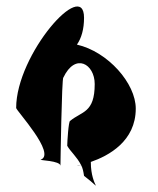

<svg xmlns="http://www.w3.org/2000/svg" viewBox="-20 -666 489 594"><path d="M30 -332C30 -324 155 -190 106 -172C99 -170 167 -169 167 -153C167 -153 171 -428 176 -426C213 -504 273 -468 273 -406C273 -316 233 -322 197 -292C192 -292 188 -226 188 -215C198 -197 218 -181 231 -155C233 -155 235 -156 237 -157C235 -156 233 -156 231 -155C236 -146 238 -135 240 -122C307 -71 261 -84 261 -164V-165C316 -184 400 -229 400 -330C400 -408 314 -506 218 -528C232 -548 240 -576 240 -611C240 -736 30 -498 30 -332ZM218 -153C223 -152 227 -154 231 -155C226 -154 221 -153 218 -153Z"/></svg>

Font: Ampere
Style: SCSuCnd
Weight: 400
Version: Version 1